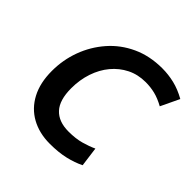

<svg xmlns="http://www.w3.org/2000/svg" viewBox="-185 -869 1044 1044"><g transform="rotate(45 336.5 -347.5)"><path d="M343 14Q262 14 200.5 -20Q139 -54 105 -118.5Q71 -183 71 -274Q71 -359 99.5 -436.5Q128 -514 182 -576Q236 -638 313 -673.5Q390 -709 486 -709Q533 -709 579 -698Q625 -687 673 -660L622 -553Q582 -575 547.5 -583.5Q513 -592 475 -592Q416 -592 368 -568Q320 -544 285 -502Q250 -460 231 -403.5Q212 -347 212 -282Q212 -191 252 -148Q292 -105 368 -105Q423 -105 464 -116.5Q505 -128 537 -143L552 -30Q512 -10 461 2Q410 14 343 14Z"/></g></svg>

Font: Ubuntu Sans
Style: Bold Italic
Weight: 700
Italic angle: -13.5°
Designer: Dalton Maag Ltd
Foundry: Dalton Maag Ltd
Version: Version 1.006